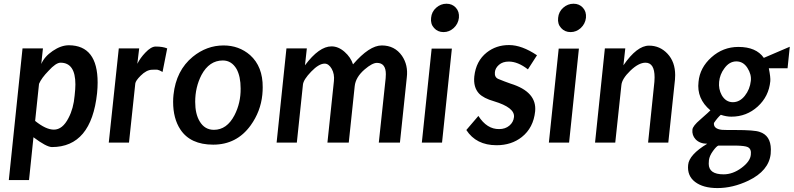

<svg xmlns="http://www.w3.org/2000/svg" viewBox="-20 -751 4179 1011"><path d="M156.2 -28.3 132.8 197.3H26.4L98.6 -496.1H206.1L197.3 -414.1Q213.9 -453.1 257.8 -482.9Q301.8 -512.7 342.8 -512.7Q494.1 -511.7 494.1 -316.4Q494.1 -290 491.2 -260.7Q460.9 23.4 252.9 23.4Q223.6 22.5 156.2 -28.3ZM185.5 -309.6 165 -114.3Q221.7 -68.4 263.7 -68.4Q309.6 -68.4 340.8 -129.9Q367.2 -179.7 373 -248Q377 -283.2 377 -306.6Q377 -420.9 298.8 -420.9Q274.4 -420.9 235.4 -377.9Q198.2 -339.8 185.5 -309.6Z M780.3 -383.8Q751 -382.8 720.7 -352.5Q694.3 -326.2 692.4 -311.5L659.2 0H552.7L605.5 -496.1H712.9L703.1 -415Q718.8 -446.3 745.1 -473.6Q775.4 -505.9 799.8 -505.9Q836.9 -505.9 860.4 -496.1L835.9 -372.1Q819.3 -381.8 809.6 -383.8Q805.7 -384.8 780.3 -383.8Z M893.6 -252Q907.2 -379.9 995.1 -452.1Q1068.4 -511.7 1157.2 -511.7Q1238.3 -511.7 1296.9 -460.9Q1364.3 -400.4 1363.3 -291Q1363.3 -272.5 1361.3 -252Q1352.5 -164.1 1299.8 -90.8Q1226.6 10.7 1102.5 10.7Q982.4 10.7 929.7 -69.3Q891.6 -127 891.6 -214.8Q891.6 -234.4 893.6 -252ZM1007.8 -214.8Q1007.8 -151.4 1031.2 -112.3Q1057.6 -67.4 1106.4 -67.4Q1174.8 -67.4 1214.8 -144.5Q1248 -209 1247.1 -285.2Q1247.1 -348.6 1225.6 -387.7Q1199.2 -432.6 1153.3 -432.6Q1082 -432.6 1041 -356.4Q1007.8 -292 1007.8 -214.8Z M2010.7 -338.9Q2011.7 -349.6 2011.7 -360.4Q2011.7 -419.9 1964.8 -419.9Q1940.4 -419.9 1900.4 -385.7Q1852.5 -344.7 1847.7 -296.9L1816.4 0H1704.1L1738.3 -324.2Q1742.2 -361.3 1726.6 -388.7Q1710.9 -416 1689.5 -416Q1659.2 -416 1618.7 -374Q1578.1 -332 1575.2 -305.7L1543 0H1436.5L1488.3 -496.1H1595.7L1585.9 -407.2Q1660.2 -506.8 1725.6 -506.8Q1761.7 -506.8 1794.4 -478Q1827.1 -449.2 1838.9 -412.1Q1924.8 -511.7 1990.2 -511.7Q2058.6 -511.7 2096.7 -457Q2129.9 -408.2 2122.1 -343.8L2085.9 0H1974.6Z M2250 -657.2Q2252.9 -689.5 2276.9 -710.4Q2300.8 -731.4 2331.1 -731.4Q2361.3 -731.4 2380.4 -710.4Q2399.4 -689.5 2396.5 -657.2Q2392.6 -625 2369.1 -603.5Q2345.7 -582 2315.4 -582Q2285.2 -582 2265.6 -603.5Q2246.1 -625 2250 -657.2ZM2252.9 -495.1H2359.4L2307.6 0H2201.2Z M2435.5 -66.4 2499 -140.6Q2543.9 -70.3 2608.4 -71.3Q2640.6 -71.3 2662.1 -89.4Q2683.6 -107.4 2686.5 -134.8Q2691.4 -184.6 2581.1 -217.8Q2526.4 -233.4 2502 -258.8Q2471.7 -292 2477.5 -348.6Q2486.3 -429.7 2543 -474.6Q2592.8 -513.7 2659.2 -513.7H2661.1Q2727.5 -513.7 2807.6 -460L2759.8 -385.7Q2707 -426.8 2659.2 -426.8Q2627 -426.8 2607.4 -409.7Q2587.9 -392.6 2585.9 -371.1Q2583 -343.8 2604.5 -335Q2637.7 -321.3 2668.9 -310.5Q2807.6 -267.6 2797.9 -165Q2789.1 -78.1 2727.5 -29.3Q2672.9 13.7 2594.7 13.7Q2487.3 13.7 2435.5 -66.4Z M2918.9 -657.2Q2921.9 -689.5 2945.8 -710.4Q2969.7 -731.4 3000 -731.4Q3030.3 -731.4 3049.3 -710.4Q3068.4 -689.5 3065.4 -657.2Q3061.5 -625 3038.1 -603.5Q3014.6 -582 2984.4 -582Q2954.1 -582 2934.6 -603.5Q2915 -625 2918.9 -657.2ZM2921.9 -495.1H3028.3L2976.6 0H2870.1Z M3425.8 -320.3Q3426.8 -333 3426.8 -343.8Q3426.8 -420.9 3378.9 -420.9Q3342.8 -420.9 3298.8 -378.4Q3254.9 -335.9 3252 -302.7L3219.7 0H3113.3L3165 -496.1H3272.5L3262.7 -407.2Q3334 -510.7 3397.5 -510.7Q3455.1 -510.7 3495.1 -467.8Q3535.2 -424.8 3535.2 -355.5Q3535.2 -344.7 3534.2 -332L3499 0H3392.6Z M4036.1 -323.2Q4028.3 -243.2 3969.7 -189.9Q3911.1 -136.7 3831.1 -136.7Q3804.7 -136.7 3775.4 -146.5Q3757.8 -130.9 3739.3 -103.5Q3736.3 -72.3 3781.2 -67.4Q3788.1 -66.4 3852.5 -66.4Q3952.1 -66.4 3979.5 -56.6Q4038.1 -38.1 4039.1 35.2Q4039.1 46.9 4038.1 59.6Q4028.3 148.4 3920.9 200.2Q3838.9 239.3 3757.8 239.3Q3682.6 239.3 3640.1 207Q3597.7 174.8 3603.5 117.2Q3608.4 63.5 3704.1 5.9Q3665 5.9 3642.6 -17.6Q3623 -39.1 3626 -68.4Q3627.9 -87.9 3667 -121.1Q3716.8 -165 3720.7 -169.9Q3647.5 -231.4 3658.2 -320.3Q3665 -394.5 3726.1 -449.2Q3787.1 -503.9 3868.2 -503.9Q3961.9 -503.9 4002 -446.3L4138.7 -504.9L4127 -391.6H4028.3Q4038.1 -342.8 4036.1 -323.2ZM3766.6 -320.3Q3762.7 -282.2 3780.3 -250Q3801.8 -212.9 3838.9 -212.9Q3875 -212.9 3901.9 -246.6Q3928.7 -280.3 3933.6 -325.2Q3937.5 -359.4 3915.5 -393.6Q3893.6 -427.7 3857.4 -427.7Q3820.3 -427.7 3793.9 -390.6Q3770.5 -359.4 3766.6 -320.3ZM3762.7 15.6Q3752.9 18.6 3734.4 43.9Q3715.8 69.3 3712.9 92.8Q3711.9 102.5 3711.9 111.3Q3711.9 167 3790 167Q3838.9 167 3884.8 132.8Q3930.7 98.6 3933.6 63.5Q3937.5 33.2 3917 23.4Q3902.3 16.6 3856.4 15.6Z"/></svg>

Font: Puritan
Style: BoldItalic
Weight: 700
Version: 2.1